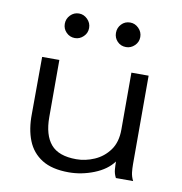

<svg xmlns="http://www.w3.org/2000/svg" viewBox="-77 -740 780 824"><g transform="rotate(10 312.5 -328.5)"><path d="M276 11Q203 11 159 -16.5Q115 -44 95.5 -93Q76 -142 77 -208L78 -457H153V-208Q153 -130 187 -90Q221 -50 298 -50Q338 -50 377 -67Q416 -84 441.5 -119Q467 -154 467 -209V-457H542V-71Q542 -53 544 -35.5Q546 -18 555 0H480Q471 -17 469.5 -35Q468 -53 468 -70Q440 -32 386 -10.5Q332 11 276 11ZM202 -561Q180 -561 164.5 -576.5Q149 -592 149 -614Q149 -636 164.5 -652Q180 -668 202 -668Q223 -668 239 -652Q255 -636 255 -614Q255 -592 239 -576.5Q223 -561 202 -561ZM425 -561Q402 -561 387 -576.5Q372 -592 372 -614Q372 -636 387 -652Q402 -668 425 -668Q446 -668 462 -652Q478 -636 478 -614Q478 -592 462 -576.5Q446 -561 425 -561Z"/></g></svg>

Font: Inconsolata Expanded
Style: Regular
Weight: 400
Width: 7
Monospace: yes
Designer: Raph Levien, Cyreal, Brenton Simpson
Foundry: Raph Levien, Cyreal, Google
Version: Version 3.100; ttfautohint (v1.8.4.7-5d5b)